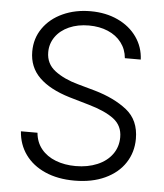

<svg xmlns="http://www.w3.org/2000/svg" viewBox="-52 -763 703 822"><g transform="rotate(5 299.0 -352.5)"><path d="M302.7 -655.3Q254.9 -655.3 217.5 -638.7Q180.2 -622.1 159.4 -592.5Q138.7 -563 138.7 -526.4Q138.7 -476.6 178 -446.8Q217.3 -417 278.3 -400.4L351.6 -379.9Q436.5 -355.5 490.7 -312.5Q544.9 -269.5 544.9 -189.5Q544.9 -131.8 515.1 -86.2Q485.4 -40.5 429.4 -14.4Q373.5 11.7 297.9 11.7Q226.1 11.7 171.9 -12.2Q117.7 -36.1 86.7 -79.1Q55.7 -122.1 51.8 -178.7H123Q126.5 -138.2 149.9 -109.4Q173.3 -80.6 211.9 -65.7Q250.5 -50.8 297.9 -50.8Q349.6 -50.8 390.6 -68.1Q431.6 -85.4 454.6 -117.2Q477.5 -148.9 477.5 -190.4Q477.5 -239.7 440.2 -268.3Q402.8 -296.9 331.1 -317.4L247.1 -341.8Q160.6 -367.7 115.5 -412.1Q70.3 -456.5 70.3 -523.4Q70.3 -580.1 101.1 -624Q131.8 -668 185.3 -692.4Q238.8 -716.8 304.7 -716.8Q370.1 -716.8 421.9 -692.6Q473.6 -668.5 503.7 -625.7Q533.7 -583 536.1 -529.3H467.8Q464.4 -567.4 442.6 -595.9Q420.9 -624.5 384.5 -639.9Q348.1 -655.3 302.7 -655.3Z"/></g></svg>

Font: Pretendard GOV Light
Style: Regular
Weight: 300
Designer: Base glyphs from Inter by Rasmus Andersson; Hangeul glyphs from Noto Sans CJK(Source Han Sans) by Jang Soo-young and Kan
Foundry: Kil Hyung-jin
Version: Version 1.309